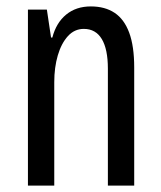

<svg xmlns="http://www.w3.org/2000/svg" viewBox="-20 -578 502 598"><path d="M67 0V-548H126L139 -461H143Q155 -507 186 -532.5Q217 -558 263 -558Q307 -558 337 -538Q367 -518 382.5 -476Q398 -434 398 -368V0H316V-364Q316 -425 297 -456.5Q278 -488 241 -488Q212 -488 191.5 -465.5Q171 -443 160 -405.5Q149 -368 149 -322V0Z"/></svg>

Font: Noto Sans Thai ExtraCondensed
Style: Regular
Weight: 400
Width: 2
Designer: Monotype Design Team
Foundry: Monotype Imaging Inc.
Version: Version 2.002